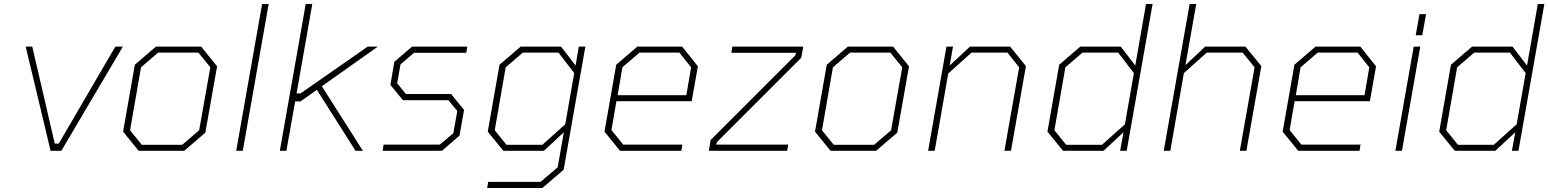

<svg xmlns="http://www.w3.org/2000/svg" viewBox="-20 -757 7774 964"><path d="M234 0 109 -523H142L255 -36H275L559 -523H597L288 0Z M676 0 598 -96 657 -432 763 -523H990L1070 -424L1011 -91L905 0ZM692 -30H895L980 -103L1036 -419L976 -493H774L688 -419L633 -103Z M1166 0 1296 -737H1329L1199 0Z M1385 0 1515 -737H1548L1469 -288H1489L1826 -523H1877L1596 -324L1802 0H1765L1571 -306L1489 -248H1462L1418 0Z M1901 0 1906 -31H2188L2256 -88L2276 -200L2231 -254H2003L1940 -331L1960 -447L2049 -523H2326L2321 -492H2059L1991 -434L1974 -339L2018 -285H2245L2310 -205L2287 -76L2199 0Z M2426 187 2431 156H2694L2780 83L2811 -93L2711 0H2507L2429 -96L2488 -432L2594 -523H2797L2870 -428L2886 -523H2919L2810 95L2703 187ZM2703 -30 2818 -133 2863 -390 2784 -493H2605L2519 -419L2464 -103L2523 -30Z M3093 0 3015 -96 3074 -432 3180 -523H3405L3484 -424L3453 -249H3075L3050 -104L3109 -31H3406L3401 0ZM3081 -279H3426L3450 -419L3391 -493H3191L3105 -419Z M3539 0 3548 -54 3973 -479 3977 -492H3652L3657 -523H4013L4003 -467L3580 -44L3576 -31H3938L3932 0Z M4150 0 4072 -96 4131 -432 4237 -523H4464L4544 -424L4485 -91L4379 0ZM4166 -30H4369L4454 -103L4510 -419L4450 -493H4248L4162 -419L4107 -103Z M4640 0 4732 -523H4765L4748 -428L4850 -523H5052L5131 -425L5056 0H5023L5097 -419L5038 -493H4858L4741 -388L4673 0Z M5317 0 5239 -96 5298 -432 5404 -523H5607L5680 -428L5734 -737H5767L5637 0H5604L5621 -93L5521 0ZM5513 -30 5628 -133 5673 -390 5594 -493H5415L5329 -419L5274 -103L5333 -30Z M5823 0 5953 -737H5986L5932 -430L6031 -523H6233L6313 -425L6238 0H6205L6279 -419L6219 -493H6039L5924 -390L5856 0Z M6498 0 6420 -96 6479 -432 6585 -523H6810L6889 -424L6858 -249H6480L6455 -104L6514 -31H6811L6806 0ZM6486 -279H6831L6855 -419L6796 -493H6596L6510 -419Z M7088 -580 7107 -686H7140L7121 -580ZM6986 0 7078 -523H7111L7019 0Z M7284 0 7206 -96 7265 -432 7371 -523H7574L7647 -428L7701 -737H7734L7604 0H7571L7588 -93L7488 0ZM7480 -30 7595 -133 7640 -390 7561 -493H7382L7296 -419L7241 -103L7300 -30Z"/></svg>

Font: Tomorrow ExtraLight
Style: Italic
Weight: 275
Italic angle: -10°
Designer: Tony de Marco, Monica Rizzolli
Foundry: Just in Type
Version: Version 2.002